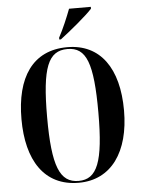

<svg xmlns="http://www.w3.org/2000/svg" viewBox="-61 -979 769 1037"><g transform="rotate(-5 323.0 -460.5)"><path d="M286 -780V-770H295C348 -810 440 -886 471 -921V-931H353C336 -886 311 -826 286 -780ZM324 10C501 10 601 -134 601 -358C601 -587 504 -725 325 -725C136 -725 45 -584 45 -359C45 -137 136 10 324 10ZM324 0C222 0 184 -91 184 -358C184 -627 221 -715 325 -715C428 -715 462 -627 462 -358C462 -90 424 0 324 0Z"/></g></svg>

Font: Noto Serif Display ExtraCondensed
Style: Bold
Weight: 700
Width: 2
Designer: Monotype Design Team
Foundry: Monotype Imaging Inc.
Version: Version 2.009